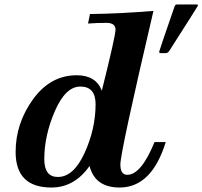

<svg xmlns="http://www.w3.org/2000/svg" viewBox="-20 -839 917 870"><path d="M522 10.7Q410.6 10.7 385.7 -86.9Q317.4 10.7 212.9 10.7Q50.8 10.7 50.8 -150.4Q50.8 -280.3 129.6 -389.2Q208.5 -498 327.6 -498Q414.6 -498 441.4 -428.2Q503.4 -676.3 503.4 -704.6Q503.4 -735.4 462.4 -735.4Q421.4 -735.4 378.9 -732.4L387.7 -775.4Q521 -776.9 675.3 -789.6Q525.4 -148.9 525.4 -93.8Q525.4 -46.9 556.6 -46.9Q619.6 -46.9 680.2 -195.3H731Q667.5 10.7 522 10.7ZM242.2 -37.1Q313.5 -37.1 363.3 -146Q413.1 -254.9 413.1 -367.2Q413.1 -446.8 344.2 -446.8Q276.9 -446.8 228.8 -335.9Q180.7 -225.1 180.7 -117.7Q180.7 -37.1 242.2 -37.1ZM728 -598.1H710Q701.2 -598.1 701.2 -604.5Q701.2 -608.4 771.5 -811Q773.9 -818.8 783.2 -818.8H871.1Q877.4 -818.8 877.4 -814.9Q877.4 -812 746.1 -606.9Q740.2 -598.1 728 -598.1Z"/></svg>

Font: Munson
Style: Bold Italic
Weight: 700
Italic angle: -12°
Designer: Paul James MIller
Foundry: High-Logic / Made with FontCreator
Version: Version 2.10;May 5, 2019;FontCreator 11.5.0.2430 64-bit